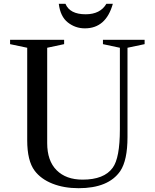

<svg xmlns="http://www.w3.org/2000/svg" viewBox="-20 -979 814 1009"><path d="M228 -728V-227Q228 -134 277.5 -84.5Q327 -35 414 -35Q527 -35 572 -97Q610 -148 610 -300V-728L521 -747V-770H740V-747L650 -728V-258Q650 -137 612 -80Q550 10 393 10Q316 10 255.5 -14Q195 -38 162 -82Q123 -134 123 -242V-728L33 -747V-770H317V-747ZM289 -959H324Q347 -904 430 -904Q507 -904 539 -959H573Q537 -830 426 -830Q376 -830 336.5 -861Q297 -892 289 -959Z"/></svg>

Font: Libre Caslon Text
Style: Regular
Weight: 400
Designer: Pablo Impallari, Rodrigo Fuenzalida
Foundry: Pablo Impallari, Rodrigo Fuenzalida
Version: Version 1.002